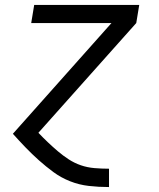

<svg xmlns="http://www.w3.org/2000/svg" viewBox="-20 -540 640 775"><path d="M419 215Q378 215 338.5 210.5Q299 206 262.5 191.5Q226 177 195.5 154.5Q165 132 137 107Q109 82 83 55Q57 28 32 0L430 -447H106L118 -520H542L530 -447L135 -4Q154 16 173.5 34.5Q193 53 213.5 70.5Q234 88 257 103Q280 118 306 127Q332 136 361 138.5Q390 141 419 141H420V215Z"/></svg>

Font: Iosevka Aile
Style: Italic
Weight: 400
Italic angle: -9°
Designer: Belleve Invis
Foundry: Belleve Invis
Version: Version 28.0.1; ttfautohint (v1.8.4)